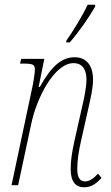

<svg xmlns="http://www.w3.org/2000/svg" viewBox="-20 -786 472 815"><path d="M261 -606H276C314 -649 359 -714 384 -758V-766H352C326 -711 291 -656 262 -614ZM338 9C366 9 389 -6 411 -31L396 -49C379 -30 361 -16 341 -16C320 -16 308 -31 308 -69C308 -105 314 -144 324 -188L358 -339C364 -368 375 -411 375 -449C375 -498 354 -543 297 -543C243 -543 199 -507 149 -417H144L168 -536H70L65 -516H78C121 -516 128 -512 128 -490C128 -474 123 -448 120 -429L29 0H57L113 -262C136 -371 211 -518 292 -518C337 -518 347 -480 347 -449C347 -414 336 -364 330 -339L296 -188C286 -142 280 -105 280 -69C280 -13 302 9 338 9Z"/></svg>

Font: Noto Serif Condensed Thin
Style: Italic
Weight: 100
Width: 3
Italic angle: -12°
Designer: Monotype Design Team
Foundry: Monotype Imaging Inc.
Version: Version 2.013